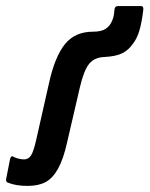

<svg xmlns="http://www.w3.org/2000/svg" viewBox="-44 -599 491 630"><path d="M47 11Q28 11 12 8.5Q-4 6 -19 0Q-25 -3 -24 -11L-11 -77Q-10 -82 -7 -85Q-4 -88 1 -84Q19 -76 35 -76Q49 -76 57.5 -88.5Q66 -101 75 -141L117 -327Q136 -413 169 -454Q202 -495 261 -495Q288 -495 302 -504Q316 -513 323 -529Q328 -539 329.5 -549.5Q331 -560 332 -570Q334 -579 343 -579H419Q428 -579 426 -565Q421 -524 413 -497.5Q405 -471 391 -454Q378 -435 357.5 -424.5Q337 -414 299 -412Q266 -411 248.5 -389.5Q231 -368 218 -312L176 -131Q164 -77 146.5 -45.5Q129 -14 105.5 -1.5Q82 11 47 11Z"/></svg>

Font: Sofia Sans Condensed
Style: Bold Italic
Weight: 700
Italic angle: -9°
Version: Version 4.100